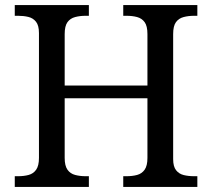

<svg xmlns="http://www.w3.org/2000/svg" viewBox="-20 -734 833 754"><path d="M38 0V-42H51Q74 -42 92.5 -47Q111 -52 122 -67.5Q133 -83 133 -114V-604Q133 -634 121.5 -648.5Q110 -663 91.5 -667.5Q73 -672 51 -672H38V-714H329V-672H316Q294 -672 275 -667Q256 -662 245 -647Q234 -632 234 -600V-398H559V-600Q559 -632 548 -647Q537 -662 518.5 -667Q500 -672 477 -672H464V-714H755V-672H742Q720 -672 701 -667Q682 -662 671 -647Q660 -632 660 -600V-109Q660 -80 671.5 -65.5Q683 -51 701.5 -46.5Q720 -42 742 -42H755V0H464V-42H477Q500 -42 518.5 -47Q537 -52 548 -67.5Q559 -83 559 -114V-348H234V-114Q234 -83 245 -67.5Q256 -52 275 -47Q294 -42 316 -42H329V0Z"/></svg>

Font: Noto Serif Hebrew
Style: Regular
Weight: 400
Designer: Monotype Design Team
Foundry: Monotype Imaging Inc.
Version: Version 2.003